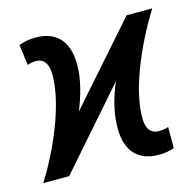

<svg xmlns="http://www.w3.org/2000/svg" viewBox="-102 -639 753 739"><g transform="rotate(-15 274.5 -269.5)"><path d="M316 -129Q316 -214 357 -307L88 0H-15Q49 -103 88 -209.5Q127 -316 127 -394Q127 -427 114.5 -444Q102 -461 80 -461Q63 -461 45 -455L34 -537Q65 -549 101 -549Q163 -549 196 -513Q229 -477 229 -407Q229 -365 217.5 -318.5Q206 -272 188 -230L462 -541H564Q500 -438 459 -330.5Q418 -223 418 -143Q418 -78 468 -78Q485 -78 505 -84V0Q477 10 443 10Q382 10 349 -25.5Q316 -61 316 -129Z"/></g></svg>

Font: Noto Sans UI NarrowMedium
Style: Italic
Weight: 500
Width: 4
Italic angle: -12°
Designer: Monotype Design Team
Foundry: Monotype Imaging Inc.
Version: Version 1.001